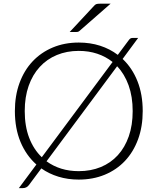

<svg xmlns="http://www.w3.org/2000/svg" viewBox="-20 -940 830 1013"><path d="M225.5 -89Q260.5 -63.5 303 -50.2Q345.5 -37 395.5 -37Q459 -37 511.5 -58.5Q564 -80 601.5 -121Q639 -162 659.5 -220.8Q680 -279.5 680 -354Q680 -430 658.5 -489.8Q637 -549.5 598 -590.5ZM574 -613Q538 -641.5 493.2 -656.5Q448.5 -671.5 395.5 -671.5Q332.5 -671.5 280 -649.8Q227.5 -628 189.8 -587Q152 -546 131.2 -487Q110.5 -428 110.5 -354Q110.5 -274 134 -212.8Q157.5 -151.5 200.5 -110.5ZM627 -629Q677.5 -581.5 705.2 -511.8Q733 -442 733 -354Q733 -272 708.5 -205.2Q684 -138.5 639.5 -91.2Q595 -44 532.8 -18.2Q470.5 7.5 395.5 7.5Q338 7.5 288.2 -7.8Q238.5 -23 198 -51.5L132.5 36.5Q126 45 117.8 48.8Q109.5 52.5 101 52.5H79.5L172 -72Q118 -120 88.2 -191.2Q58.5 -262.5 58.5 -354Q58.5 -435.5 83 -502.2Q107.5 -569 152 -616.2Q196.5 -663.5 258.5 -689.5Q320.5 -715.5 395.5 -715.5Q456 -715.5 508 -698.8Q560 -682 601.5 -650.5L657 -725Q662.5 -733 667.2 -736.5Q672 -740 681.5 -740H709ZM563.5 -920.5 399.5 -777Q395 -773 390.5 -772Q386 -771 380 -771H347.5L476.5 -909.5Q482.5 -916.5 488.8 -918.5Q495 -920.5 507 -920.5Z"/></svg>

Font: Lato 2
Style: Regular
Weight: 300
Designer: Lukasz Dziedzic with Adam Twardoch and Botio Nikoltchev
Foundry: tyPoland Lukasz Dziedzic
Version: Version 2.015; 2015-08-06; http://www.latofonts.com/